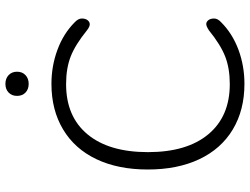

<svg xmlns="http://www.w3.org/2000/svg" viewBox="-128 -797 933 717"><g transform="rotate(-90 338.5 -438.5)"><path d="M383.8 -712.9Q450.7 -712.9 511.2 -690.4Q571.8 -668 613.8 -626Q627.9 -612.8 627.9 -599.4Q627.9 -585.9 621.6 -577.9Q615.2 -569.8 606.2 -569.8Q597.2 -569.8 584 -580.1Q529.8 -624 485.8 -641.1Q441.9 -658.2 382.8 -658.2Q261.7 -658.2 195.3 -578.1Q128.9 -498 128.9 -352.5Q128.9 -207 195.6 -127Q262.2 -46.9 382.8 -46.9Q441.9 -46.9 485.8 -64Q529.8 -81.1 584 -125Q599.1 -134.8 607.2 -134.8Q615.2 -134.8 621.6 -127Q627.9 -119.1 627.9 -105.5Q627.9 -91.8 613.8 -79.1Q571.8 -37.1 511.5 -14.6Q451.2 7.8 383.8 7.8Q286.1 7.8 213.6 -35.6Q141.1 -79.1 102.5 -160.6Q64 -242.2 64 -353Q64 -463.9 102.5 -544.9Q141.1 -626 213.6 -669.4Q286.1 -712.9 383.8 -712.9ZM351.3 -809.8Q338.9 -821.8 338.9 -841.3Q338.9 -860.8 351.3 -872.8Q363.8 -884.8 383.8 -884.8Q403.8 -884.8 416.5 -872.8Q429.2 -860.8 429.2 -841.3Q429.2 -821.8 416.5 -809.8Q403.8 -797.9 383.8 -797.9Q363.8 -797.9 351.3 -809.8Z"/></g></svg>

Font: Nunito-Light
Style: Regular
Weight: 300
Designer: Vernon Adams
Foundry: newtypography
Version: Version 3.000